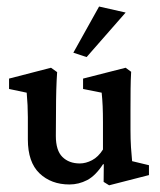

<svg xmlns="http://www.w3.org/2000/svg" viewBox="-20 -550 482 579"><path d="M378.4 -64 429.2 -51.8V-22L309.1 8.8L292.5 -1.5L293 -54.2L291 -55.2Q268.1 -20 242.7 -6.8Q217.3 6.3 189.5 6.3Q134.3 6.3 99.1 -27.3Q64 -61 64 -129.4V-196.8Q64 -231.9 60.5 -270.5L7.3 -281.7V-313L133.8 -345.7L152.3 -332.5Q148.9 -284.2 148.9 -214.8L148.4 -140.1Q148.4 -96.2 168.2 -76.7Q188 -57.1 220.7 -57.1Q238.8 -57.1 257.6 -66.9Q276.4 -76.7 290.5 -99.1V-181.2Q290.5 -208 289.6 -229.7Q288.6 -251.5 286.6 -270.5L230.5 -281.7V-313L358.9 -345.7L375.5 -333.5Q374 -307.6 373.8 -281.7Q373.5 -255.9 373.5 -219.2V-159.2Q373.5 -129.4 375 -106Q376.5 -82.5 378.4 -64ZM241.2 -377.9 201.2 -391.1 278.8 -530.3 358.9 -512.2Z"/></svg>

Font: Lateef Medium
Style: Regular
Weight: 500
Designer: SIL International
Foundry: SIL International
Version: Version 4.200